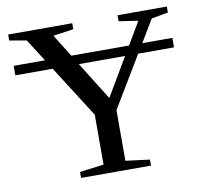

<svg xmlns="http://www.w3.org/2000/svg" viewBox="-75 -736 871 817"><g transform="rotate(-10 361.0 -327.5)"><path d="M696.8 -478.5H542L409.2 -257.8V-39.1L513.2 -25.9V0H210.9V-25.9L314.9 -39.1V-254.9L172.4 -478.5H11.2V-519.5H146.5L85 -616.2L11.2 -628.9V-654.8H288.1V-628.9L200.2 -616.2L260.3 -519.5H509.8L566.9 -616.2L483.9 -628.9V-654.8H696.8V-628.9L625 -616.2L566.9 -519.5H696.8ZM388.2 -314 485.4 -478.5H285.6Z"/></g></svg>

Font: Times New Roman
Style: Regular
Weight: 400
Designer: Steve Matteson
Foundry: Ascender Corporation
Version: Version 2.00.3